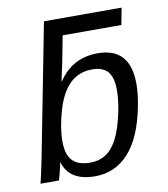

<svg xmlns="http://www.w3.org/2000/svg" viewBox="-82 -795 765 873"><g transform="rotate(-10 300.0 -358.0)"><path d="M287.6 9.8Q168.5 9.8 142.1 -80.1H141.1Q138.7 -67.4 135.5 -54Q132.3 -40.5 129.4 -29.3Q126.5 -18.1 124 -10Q121.6 -2 121.1 0H36.1Q40 -12.2 60.1 -108.9L179.7 -724.6H538.1L523.4 -647H252.4L227.5 -518.1L210.9 -441.4H212.9Q276.4 -539.1 395 -539.1Q544.4 -539.1 544.4 -371.6Q544.4 -325.7 532.7 -266.6Q505.4 -127.9 442.6 -59.1Q379.9 9.8 287.6 9.8ZM452.1 -359.4Q452.1 -418 429 -444.6Q405.8 -471.2 357.9 -471.2Q295.9 -471.2 254.9 -432.1Q213.9 -393.1 190.7 -314.5Q167.5 -235.8 167.5 -171.4Q167.5 -111.3 193.8 -83.3Q220.2 -55.2 275.9 -55.2Q333.5 -55.2 370.4 -93.5Q407.2 -131.8 429.7 -213.4Q452.1 -294.9 452.1 -359.4Z"/></g></svg>

Font: Liberation Mono
Style: Italic
Weight: 400
Italic angle: -12°
Monospace: yes
Designer: Steve Matteson
Foundry: Ascender Corporation
Version: Version 2.1.5